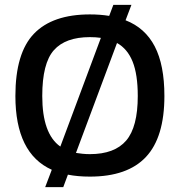

<svg xmlns="http://www.w3.org/2000/svg" viewBox="-20 -713 737 786"><path d="M165 53 192 -18Q43 -85 43 -320Q43 -496 119 -575Q195 -654 348 -654Q390 -654 427 -648L444 -693H518L494 -630Q574 -599 613.5 -523Q653 -447 653 -320Q653 -151 577.5 -70.5Q502 10 348 10Q323 10 300.5 8Q278 6 258 2L239 53ZM227 -113 393 -558Q372 -561 348 -561Q248 -561 200.5 -507.5Q153 -454 153 -320Q153 -165 227 -113ZM348 -82Q449 -82 496.5 -137.5Q544 -193 544 -320Q544 -408 523 -460.5Q502 -513 459 -537L291 -87Q304 -85 318 -83.5Q332 -82 348 -82Z"/></svg>

Font: Kanit
Style: Regular
Weight: 400
Designer: Katatrad Team
Foundry: CadsonDemak
Version: Version 2.000; ttfautohint (v1.8.3)